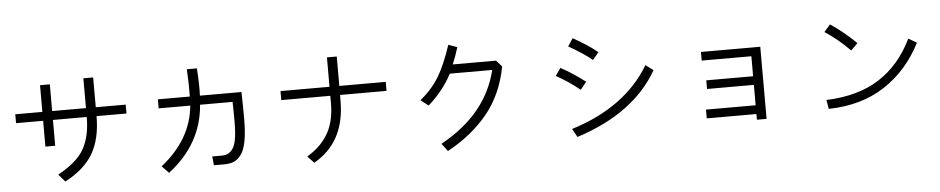

<svg xmlns="http://www.w3.org/2000/svg" viewBox="-43 -1086 7086 1448"><g transform="rotate(-5 3500.0 -362.0)"><path d="M73.2 -456.1V-523.4H278.3V-725.6H352.5V-523.4H608.4V-749H682.6V-523.4H909.2V-456.1H682.6Q682.6 -285.2 617.7 -173.8Q552.7 -62.5 405.3 14.6L356.4 -42Q502.9 -121.1 555.7 -216.3Q608.4 -311.5 608.4 -456.1H352.5V-260.7H278.3V-456.1Z M1138.7 -36.1Q1370.1 -219.7 1393.6 -473.6H1154.3V-542H1396.5Q1398.4 -624 1391.6 -749H1467.8Q1476.6 -623 1472.7 -542H1787.1Q1790 -440.4 1790 -340.8Q1790 -236.3 1776.9 -168.5Q1763.7 -100.6 1737.3 -66.9Q1710.9 -33.2 1681.2 -21.5Q1651.4 -9.8 1607.4 -9.8H1532.2L1525.4 -77.1H1593.8Q1624 -77.1 1644 -86.4Q1664.1 -95.7 1681.6 -120.6Q1699.2 -145.5 1707.5 -195.8Q1715.8 -246.1 1715.8 -323.2Q1715.8 -425.8 1713.9 -473.6H1467.8Q1445.3 -178.7 1190.4 17.6Z M2081.1 -455.1V-523.4H2452.1V-746.1H2526.4V-523.4H2877.9V-455.1H2526.4L2525.4 -393.6Q2519.5 -94.7 2288.1 37.1L2239.3 -13.7Q2285.2 -42 2320.3 -73.2Q2355.5 -104.5 2386.2 -149.4Q2417 -194.3 2434.1 -255.4Q2451.2 -316.4 2452.1 -390.6V-455.1Z M3127 -362.3Q3220.7 -440.4 3272.5 -528.3Q3324.2 -616.2 3372.1 -760.7L3438.5 -737.3Q3415 -662.1 3392.6 -610.4H3720.7L3762.7 -562.5Q3722.7 -353.5 3604.5 -209Q3486.3 -64.5 3299.8 37.1L3255.9 -21.5Q3606.4 -213.9 3685.5 -543H3364.3Q3299.8 -418.9 3184.6 -317.4Z M4271.5 -669.9 4310.5 -728.5Q4428.7 -663.1 4495.1 -606.4L4449.2 -551.8Q4386.7 -604.5 4271.5 -669.9ZM4159.2 -456.1 4199.2 -513.7Q4296.9 -460 4383.8 -392.6L4337.9 -335.9Q4245.1 -410.2 4159.2 -456.1ZM4247.1 -46.9Q4658.2 -174.8 4839.8 -478.5L4897.5 -435.5Q4719.7 -124 4282.2 16.6Z M5265.6 -38.1V-104.5H5641.6V-258.8H5287.1V-324.2H5641.6V-475.6H5265.6V-541H5714.8V4.9H5641.6V-38.1Z M6206.1 -609.4 6252.9 -663.1Q6346.7 -601.6 6447.3 -504.9L6395.5 -453.1Q6303.7 -546.9 6206.1 -609.4ZM6176.8 -97.7Q6418 -106.4 6578.1 -209Q6738.3 -311.5 6832 -504.9L6894.5 -468.8Q6791 -265.6 6613.8 -149.9Q6436.5 -34.2 6188.5 -29.3Z"/></g></svg>

Font: Gothic A1
Style: Regular
Weight: 400
Designer: HanYang I&C Co.,Ltd.
Foundry: HanYang I&C Co.,Ltd.
Version: Version 2.50